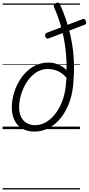

<svg xmlns="http://www.w3.org/2000/svg" viewBox="-20 -1007 692 1497"><path d="M248 19Q192 19 152.5 -4.5Q113 -28 92.5 -70.5Q72 -113 72 -168Q72 -225 90.5 -286Q109 -347 146 -400Q183 -453 236 -486Q289 -519 357 -519Q398 -519 433 -504.5Q468 -490 499 -461Q500 -523 495 -583.5Q490 -644 478.5 -705Q467 -766 447.5 -828.5Q428 -891 400 -955Q397 -964 400.5 -971Q404 -978 416 -983Q438 -994 447 -975Q475 -913 495 -852.5Q515 -792 528.5 -733Q542 -674 549 -615.5Q556 -557 557 -499Q558 -441 553 -382Q550 -296 525.5 -222.5Q501 -149 460 -95Q419 -41 364.5 -11Q310 19 248 19ZM254 -31Q301 -31 343 -57Q385 -83 418.5 -129.5Q452 -176 472.5 -239Q493 -302 496 -377Q497 -384 497.5 -390Q498 -396 498 -402Q466 -437 430 -453Q394 -469 352 -469Q300 -469 258.5 -440Q217 -411 188 -365.5Q159 -320 144 -268.5Q129 -217 129 -170Q129 -128 144 -96.5Q159 -65 187 -48Q215 -31 254 -31ZM358 -707Q350 -704 343 -708Q336 -712 332 -725Q330 -735 333 -741Q336 -747 344 -751L624 -858Q643 -865 650 -840Q653 -830 651 -824Q649 -818 640 -814ZM0 460H603V470H0ZM0 -20H603V0H0ZM0 -505H603V-500H0ZM0 -980H603V-970H0Z"/></svg>

Font: Playwrite NO Guides
Style: Regular
Weight: 400
Designer: Veronika Burian, José Scaglione
Foundry: TypeTogether
Version: Version 1.003